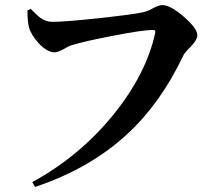

<svg xmlns="http://www.w3.org/2000/svg" viewBox="-20 -719 848 756"><path d="M118 17 107 -2Q293 -103 427 -268Q556 -428 591 -589Q594 -601 583 -601Q540 -601 419 -577Q310 -556 262 -541Q253 -539 235 -528Q208 -513 195 -513Q166 -513 132 -549Q102 -582 94 -612Q88 -635 88 -678L101 -684Q126 -658 140 -648Q162 -633 185 -633Q239 -633 374 -648Q505 -662 544 -671Q563 -675 585 -688Q606 -699 619 -699Q651 -699 704 -653Q757 -607 757 -580Q757 -562 729 -533Q707 -512 701 -499Q613 -313 481 -191Q334 -55 118 17Z"/></svg>

Font: GenRyuMin TW B
Style: Regular
Weight: 700
Version: Version 1.501;PS 1;hotconv 16.6.51;makeotf.lib2.5.65220